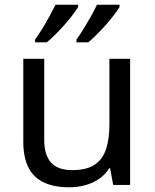

<svg xmlns="http://www.w3.org/2000/svg" viewBox="-20 -837 658 816"><path d="M533 -587V-51H461L448 -122H444Q427 -94 400 -76Q373 -58 341 -49.5Q309 -41 274 -41Q210 -41 166.5 -61.5Q123 -82 101 -125Q79 -168 79 -236V-587H168V-242Q168 -178 197 -146Q226 -114 287 -114Q347 -114 381.5 -136.5Q416 -159 430.5 -202.5Q445 -246 445 -308V-587ZM488 -807Q480 -794 465 -774Q450 -754 430.5 -732Q411 -710 391.5 -690.5Q372 -671 355 -657H305V-669Q319 -688 335 -714Q351 -740 366.5 -767.5Q382 -795 392 -817H488ZM312 -807Q304 -794 289 -774Q274 -754 254.5 -732Q235 -710 215.5 -690.5Q196 -671 179 -657H129V-669Q143 -688 159 -714Q175 -740 190 -767.5Q205 -795 216 -817H312Z"/></svg>

Font: Noto Sans Tamil UI
Style: Regular
Weight: 400
Designer: Jelle Bosma - Monotype Design Team
Foundry: Monotype Imaging Inc.
Version: Version 2.004